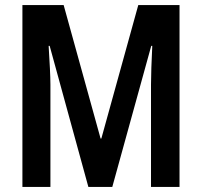

<svg xmlns="http://www.w3.org/2000/svg" viewBox="-20 -734 792 754"><path d="M327 0H421L574 -554H578C575 -490 573 -440 573 -402V0H685V-714H523L378 -190H375L230 -714H68V0H178V-402C178 -436 175 -488 171 -554H175Z"/></svg>

Font: Noto Sans Khmer ExtraCondensed SemiBold
Style: Regular
Weight: 600
Width: 2
Designer: Danh Hong and the Monotype Design Team
Foundry: Monotype Imaging Inc.
Version: Version 2.004